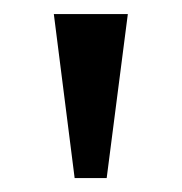

<svg xmlns="http://www.w3.org/2000/svg" viewBox="-20 -734 260 275"><path d="M132.8 -479H86.9L57.1 -713.9H163.1Z"/></svg>

Font: Noto Serif Bengali
Style: Regular
Weight: 400
Designer: Indian Type Foundry
Foundry: Monotype Imaging Inc.
Version: Version 1.01 uh